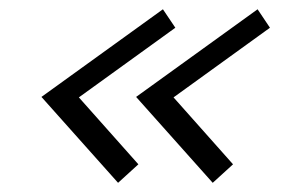

<svg xmlns="http://www.w3.org/2000/svg" viewBox="-20 -462 649 416"><path d="M235.8 -65.9 279.8 -106 150.9 -251 359.9 -401.9 333 -441.9 69.8 -252ZM440.9 -65.9 484.9 -106 356 -251 564.9 -401.9 538.1 -441.9 274.9 -252Z"/></svg>

Font: Comic Neue Angular
Style: Italic
Weight: 400
Italic angle: -12°
Designer: Craig Rozynski
Foundry: Craig Rozynski
Version: Version 2.003